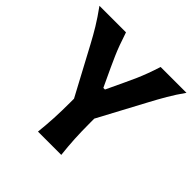

<svg xmlns="http://www.w3.org/2000/svg" viewBox="-198 -967 1144 1144"><g transform="rotate(45 374.5 -394.5)"><path d="M279.3 0Q286.1 -64 289.3 -123.8Q292.5 -183.6 292.5 -257.8V-290.5L132.3 -589.8Q106 -639.2 78.1 -685.1Q50.3 -731 8.3 -789.1H231.9Q247.6 -741.7 260 -707.8Q272.5 -673.8 285.6 -644Q298.8 -614.3 315.4 -577.6L370.6 -459.5H384.3L438.5 -574.7Q456.5 -612.8 470 -643.6Q483.4 -674.3 496.1 -708.3Q508.8 -742.2 523.9 -789.1H741.7Q705.6 -738.8 676.3 -688.5Q647 -638.2 621.6 -590.3L461.9 -292V-257.8Q461.9 -183.6 465.1 -123.8Q468.3 -64 475.6 0Z"/></g></svg>

Font: Pinar-DS2-FD Bold
Style: Regular
Weight: 700
Designer: Amin Abedi
Version: Version 3.000